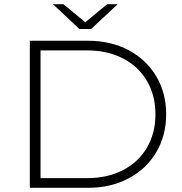

<svg xmlns="http://www.w3.org/2000/svg" viewBox="-20 -894 866 914"><path d="M122 -700H399Q508 -700 592.5 -655Q677 -610 724 -530.5Q771 -451 771 -350Q771 -249 724 -169.5Q677 -90 592.5 -45Q508 0 399 0H122ZM395 -46Q492 -46 566 -84.5Q640 -123 680 -192Q720 -261 720 -350Q720 -439 680 -508Q640 -577 566 -615.5Q492 -654 395 -654H173V-46ZM540 -874 414 -756H358L232 -874H282L386 -788L490 -874Z"/></svg>

Font: Montserrat Alternates Light
Style: Regular
Weight: 300
Designer: Julieta Ulanovsky
Foundry: Julieta Ulanovsky
Version: Version 7.200